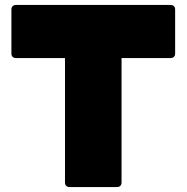

<svg xmlns="http://www.w3.org/2000/svg" viewBox="-20 -754 752 774"><path d="M452 0C463 0 470 -7 470 -18V-520H668C679 -520 686 -527 686 -538V-716C686 -727 679 -734 668 -734H44C33 -734 26 -727 26 -716V-538C26 -527 33 -520 44 -520H242V-18C242 -7 249 0 260 0Z"/></svg>

Font: LINE Seed Sans TH Heavy
Style: Regular
Weight: 900
Designer: Dalton Maag Ltd | Thai characters by Cadson Demak Co.,Ltd.
Foundry: Dalton Maag Ltd
Version: Version 1.003